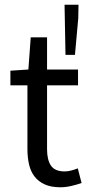

<svg xmlns="http://www.w3.org/2000/svg" viewBox="-20 -780 378 812"><path d="M235 12Q196 12 169.5 0Q143 -12 126.5 -33Q110 -54 103 -84Q96 -114 96 -150V-419H24V-481L100 -486L110 -622H179V-486H310V-419H179V-149Q179 -104 195.5 -79.5Q212 -55 254 -55Q267 -55 282 -59Q297 -63 309 -68L325 -6Q305 1 281.5 6.5Q258 12 235 12ZM257 -548 253 -760H312L311 -703L297 -548Z"/></svg>

Font: Giro Regular
Style: Regular
Weight: 400
Designer: Paul D. Hunt
Foundry: Adobe Systems Incorporated
Version: Version 1.000;PS 1.0;hotconv 1.0.88;makeotf.lib2.5.647800